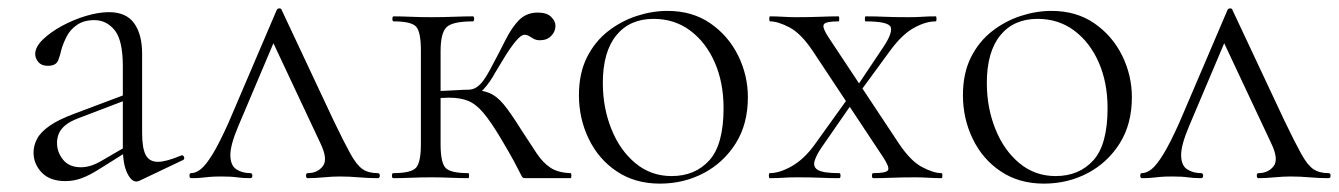

<svg xmlns="http://www.w3.org/2000/svg" viewBox="-20 -425 3194 458"><path d="M313 6Q309 8 305 8Q293 8 283 -13Q273 -34 273 -74V-267Q273 -329 253.5 -353Q234 -377 205 -377Q180 -377 163.5 -365.5Q147 -354 138.5 -337Q130 -320 126 -305Q124 -295 119 -281.5Q114 -268 94 -268Q79 -268 71.5 -277Q64 -286 64 -296Q64 -313 82 -330.5Q100 -348 127.5 -363Q155 -378 185 -387Q215 -396 240 -396Q281 -396 300 -369.5Q319 -343 319 -297V-108Q319 -72 327.5 -55.5Q336 -39 357 -39Q376 -39 412 -54Q417 -56 419 -50.5Q421 -45 416 -43ZM136 7Q99 7 79.5 -13.5Q60 -34 60 -61Q60 -78 68.5 -94Q77 -110 98.5 -125Q120 -140 158 -154L283 -201L285 -188L167 -143Q146 -135 135 -125.5Q124 -116 120 -105.5Q116 -95 116 -84Q116 -62 130.5 -44Q145 -26 173 -26Q184 -26 196 -29.5Q208 -33 225 -43L292 -82L294 -70L219 -23Q194 -7 175 0Q156 7 136 7Z M436 0Q432 0 432 -6Q432 -12 436 -12Q447 -12 459 -21.5Q471 -31 487 -57Q503 -83 525 -132L640 -401Q642 -405 646.5 -405Q651 -405 652 -401L776 -137Q801 -85 816 -58Q831 -31 845 -21.5Q859 -12 881 -12Q886 -12 886 -6Q886 0 881 0Q859 0 836 -2Q813 -4 791 -4Q773 -4 752 -2Q731 0 714 0Q710 0 710 -6Q710 -12 714 -12Q737 -12 750 -28.5Q763 -45 744 -84L627 -333L645 -352L548 -123Q529 -78 529.5 -54Q530 -30 544 -21Q558 -12 577 -12Q582 -12 582 -6Q582 0 577 0Q559 0 545.5 -2Q532 -4 508 -4Q490 -4 479.5 -3Q469 -2 460 -1Q451 0 436 0Z M918 0Q915 0 915 -6Q915 -12 918 -12Q961 -12 972.5 -25Q984 -38 984 -81V-305Q984 -349 972.5 -361.5Q961 -374 919 -374Q916 -374 916 -380Q916 -386 919 -386Q937 -386 960.5 -385Q984 -384 1009 -384Q1036 -384 1062 -385Q1088 -386 1108 -386Q1111 -386 1111 -380Q1111 -374 1108 -374Q1059 -374 1045 -360Q1031 -346 1031 -303V-81Q1031 -38 1042.5 -25Q1054 -12 1097 -12Q1099 -12 1099 -6Q1099 0 1097 0Q1078 0 1055 -1Q1032 -2 1009 -2Q984 -2 960.5 -1Q937 0 918 0ZM1233 0Q1229 0 1227 -1.5Q1225 -3 1221 -11.5Q1217 -20 1206.5 -39.5Q1196 -59 1174 -96Q1150 -136 1132.5 -156.5Q1115 -177 1096.5 -184.5Q1078 -192 1051 -192Q1033 -192 1006 -189L1005 -207Q1025 -208 1041.5 -208.5Q1058 -209 1071.5 -210Q1085 -211 1097 -211Q1128 -211 1146.5 -203.5Q1165 -196 1181.5 -176Q1198 -156 1223 -116Q1245 -82 1260 -59.5Q1275 -37 1293 -25Q1311 -13 1341 -12Q1343 -12 1343 -6Q1343 0 1341 0ZM1097 -195V-211Q1108 -211 1117 -217Q1126 -223 1133.5 -233.5Q1141 -244 1148 -257Q1170 -298 1185.5 -329Q1201 -360 1218.5 -377.5Q1236 -395 1263 -395Q1284 -395 1294.5 -385Q1305 -375 1305 -363Q1305 -350 1295 -339.5Q1285 -329 1268 -329Q1259 -329 1253 -332.5Q1247 -336 1242 -339Q1237 -342 1231 -342Q1223 -342 1210.5 -327Q1198 -312 1185 -291Q1172 -270 1162 -253Q1149 -229 1133.5 -212Q1118 -195 1097 -195Z M1554 13Q1495 13 1451.5 -16Q1408 -45 1384.5 -93.5Q1361 -142 1361 -198Q1361 -250 1380 -288Q1399 -326 1430.5 -350.5Q1462 -375 1499 -387Q1536 -399 1572 -399Q1632 -399 1675 -369Q1718 -339 1741 -292Q1764 -245 1764 -193Q1764 -129 1735 -83Q1706 -37 1658.5 -12Q1611 13 1554 13ZM1582 -5Q1638 -5 1672 -42.5Q1706 -80 1706 -167Q1706 -228 1685 -276Q1664 -324 1626.5 -352Q1589 -380 1539 -380Q1482 -380 1450 -340.5Q1418 -301 1418 -227Q1418 -168 1438.5 -117Q1459 -66 1496 -35.5Q1533 -5 1582 -5Z M2063 0Q2060 0 2060 -6Q2060 -12 2063 -12Q2095 -12 2098.5 -19.5Q2102 -27 2086 -51L1919 -303Q1891 -345 1863.5 -359.5Q1836 -374 1817 -374Q1815 -374 1815 -380Q1815 -386 1817 -386Q1832 -386 1848 -385Q1864 -384 1879 -384Q1912 -384 1936 -385Q1960 -386 1980 -386Q1982 -386 1982 -380Q1982 -374 1980 -374Q1949 -374 1945 -366.5Q1941 -359 1957 -335L2124 -83Q2152 -41 2179.5 -26.5Q2207 -12 2226 -12Q2228 -12 2228 -6Q2228 0 2226 0Q2211 0 2194.5 -1Q2178 -2 2164 -2Q2131 -2 2107 -1Q2083 0 2063 0ZM1816 0Q1814 0 1814 -6Q1814 -12 1816 -12Q1840 -12 1869.5 -29Q1899 -46 1924 -81L2008 -198L2020 -189L1941 -75Q1927 -55 1923 -40.5Q1919 -26 1932 -19Q1945 -12 1982 -12Q1985 -12 1985 -6Q1985 0 1982 0Q1959 0 1937.5 -1Q1916 -2 1882 -2Q1861 -2 1848 -1Q1835 0 1816 0ZM2022 -193 2013 -202 2086 -311Q2109 -345 2105 -359.5Q2101 -374 2045 -374Q2043 -374 2043 -380Q2043 -386 2045 -386Q2069 -386 2090.5 -385Q2112 -384 2146 -384Q2167 -384 2180 -385Q2193 -386 2212 -386Q2214 -386 2214 -380Q2214 -374 2212 -374Q2188 -374 2160 -358.5Q2132 -343 2104 -305Z M2470 13Q2411 13 2367.5 -16Q2324 -45 2300.5 -93.5Q2277 -142 2277 -198Q2277 -250 2296 -288Q2315 -326 2346.5 -350.5Q2378 -375 2415 -387Q2452 -399 2488 -399Q2548 -399 2591 -369Q2634 -339 2657 -292Q2680 -245 2680 -193Q2680 -129 2651 -83Q2622 -37 2574.5 -12Q2527 13 2470 13ZM2498 -5Q2554 -5 2588 -42.5Q2622 -80 2622 -167Q2622 -228 2601 -276Q2580 -324 2542.5 -352Q2505 -380 2455 -380Q2398 -380 2366 -340.5Q2334 -301 2334 -227Q2334 -168 2354.5 -117Q2375 -66 2412 -35.5Q2449 -5 2498 -5Z M2704 0Q2700 0 2700 -6Q2700 -12 2704 -12Q2715 -12 2727 -21.5Q2739 -31 2755 -57Q2771 -83 2793 -132L2908 -401Q2910 -405 2914.5 -405Q2919 -405 2920 -401L3044 -137Q3069 -85 3084 -58Q3099 -31 3113 -21.5Q3127 -12 3149 -12Q3154 -12 3154 -6Q3154 0 3149 0Q3127 0 3104 -2Q3081 -4 3059 -4Q3041 -4 3020 -2Q2999 0 2982 0Q2978 0 2978 -6Q2978 -12 2982 -12Q3005 -12 3018 -28.5Q3031 -45 3012 -84L2895 -333L2913 -352L2816 -123Q2797 -78 2797.5 -54Q2798 -30 2812 -21Q2826 -12 2845 -12Q2850 -12 2850 -6Q2850 0 2845 0Q2827 0 2813.5 -2Q2800 -4 2776 -4Q2758 -4 2747.5 -3Q2737 -2 2728 -1Q2719 0 2704 0Z"/></svg>

Font: Cormorant Garamond Light
Style: Regular
Weight: 300
Designer: Christian Thalmann (Catharsis Fonts)
Foundry: Catharsis Fonts
Version: Version 4.001